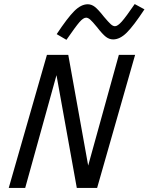

<svg xmlns="http://www.w3.org/2000/svg" viewBox="-20 -925 731 945"><path d="M258 -555 104 0H23L211 -655H316L414 -110L565 -655H645L458 0H358ZM643 -905 691 -879Q637 -797 603.5 -764Q570 -731 537 -731Q518 -731 501.5 -743.5Q485 -756 457 -792Q435 -819 424 -828.5Q413 -838 404 -838Q390 -838 371 -816Q352 -794 307 -729L259 -757Q312 -837 345.5 -870.5Q379 -904 412 -904Q430 -904 446.5 -891.5Q463 -879 492 -842Q514 -816 525 -806Q536 -796 546 -796Q559 -796 579.5 -819Q600 -842 643 -905Z"/></svg>

Font: Intel One Mono
Style: Italic
Weight: 400
Italic angle: -16°
Monospace: yes
Designer: Fred Shallcrass
Foundry: Frere-Jones Type LLC
Version: Version 1.400;hotconv 1.1.0;makeotfexe 2.6.0;FJTRelease1.4